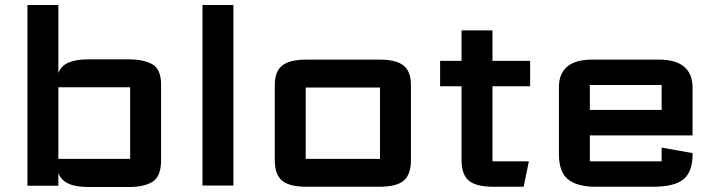

<svg xmlns="http://www.w3.org/2000/svg" viewBox="-20 -744 2874 770"><path d="M90 1V-724H214V-451Q224.5 -479.5 254.2 -492.8Q284 -506 334 -506H498Q554 -506 590 -486.8Q626 -467.5 626 -404V-102Q626 -36.5 592 -15.2Q558 6 498 6H334Q284 6 254.2 -7.8Q224.5 -21.5 214 -50V1ZM214 -107H502Q502 -107 502 -107Q502 -107 502 -107V-394Q502 -394 502 -394Q502 -394 502 -394H214Z M792 0V-724H916V0Z M1082 -102V-403Q1082 -457.5 1111.8 -481.2Q1141.5 -505 1210 -505H1500Q1569 -505 1598.5 -481.2Q1628 -457.5 1628 -403V-102Q1628 -44 1599 -19.5Q1570 5 1500 5H1210Q1140.5 5 1111.2 -19.5Q1082 -44 1082 -102ZM1206 -107Q1206 -107 1206 -107Q1206 -107 1206 -107H1504Q1504 -107 1504 -107Q1504 -107 1504 -107V-393Q1504 -393 1504 -393Q1504 -393 1504 -393H1206Q1206 -393 1206 -393Q1206 -393 1206 -393Z M1959 5Q1889.5 5 1860.2 -19.5Q1831 -44 1831 -102V-398H1745V-500H1831V-622H1955V-500H2106V-398H1955V-97Q1955 -97 1955 -97Q1955 -97 1955 -97H2101L2080 5Z M2221.5 -125V-395Q2221.5 -448.5 2254.8 -476.8Q2288 -505 2356.5 -505H2621.5Q2690 -505 2723.8 -476.2Q2757.5 -447.5 2757.5 -393V-201H2345.5V-97Q2345.5 -97 2345.5 -97Q2345.5 -97 2345.5 -97H2633.5Q2633.5 -97 2633.5 -97Q2633.5 -97 2633.5 -97V-152L2757.5 -130V-125Q2757.5 -55 2721 -25Q2684.5 5 2598.5 5H2370.5Q2295 5 2258.2 -24.5Q2221.5 -54 2221.5 -125ZM2345.5 -303H2633.5V-403Q2633.5 -403 2633.5 -403Q2633.5 -403 2633.5 -403H2345.5Q2345.5 -403 2345.5 -403Q2345.5 -403 2345.5 -403Z"/></svg>

Font: Science Gothic
Style: Regular
Weight: 400
Designer: Thomas Phinney, Vassil Kateliev, Brandon Buerkle
Foundry: Font Detective LLC
Version: Version 1.018